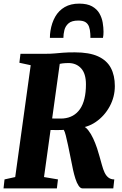

<svg xmlns="http://www.w3.org/2000/svg" viewBox="-22 -1040 676 1060"><path d="M-2.5 0 3 -49.5 62 -62.5 147.5 -680 85 -693.5 91 -743H228.5Q258.5 -743 279.8 -745Q301 -747 326 -749Q351 -751 391 -751Q471 -751 519.5 -728.8Q568 -706.5 590 -665Q612 -623.5 612 -565Q612 -505 583.5 -452.5Q555 -400 507.2 -367Q459.5 -334 400.5 -332.5L431 -345.5Q449.5 -341 465 -321.2Q480.5 -301.5 492.8 -274.8Q505 -248 513.8 -221.8Q522.5 -195.5 527 -178Q534.5 -152 540.8 -128.8Q547 -105.5 555.2 -87.8Q563.5 -70 576.5 -59.8Q589.5 -49.5 609 -49.5L603.5 0H433Q422 0 412 -14.8Q402 -29.5 394.5 -53Q387 -76.5 381.5 -101.5Q374.5 -135 367.5 -170.2Q360.5 -205.5 353.8 -237.2Q347 -269 341.2 -292Q335.5 -315 330 -323Q324 -322.5 313.5 -322.2Q303 -322 291 -322Q279 -322 267.8 -322.2Q256.5 -322.5 247.5 -322.5L254.5 -386.5Q261 -386 271.8 -385.8Q282.5 -385.5 294 -385.5Q305.5 -385.5 314.5 -385.5Q323.5 -385.5 327.5 -386Q357 -388.5 380.2 -401.5Q403.5 -414.5 419.8 -438Q436 -461.5 444.2 -495.8Q452.5 -530 452.5 -574.5Q452.5 -633.5 425.8 -662.8Q399 -692 355.5 -692Q347.5 -692 335.5 -691.2Q323.5 -690.5 310 -687.8Q296.5 -685 283.5 -678L312 -717.5L221 -62.5L298 -49.5L292 0ZM415 -1020Q459.5 -1020 486.2 -1005Q513 -990 526.8 -966Q540.5 -942 545 -915Q549.5 -888 549.5 -864.5Q549.5 -856 548.8 -847.2Q548 -838.5 546.5 -831H477Q477 -837 477 -842.5Q477 -848 476.5 -853.5Q475.5 -876 469.5 -892.5Q463.5 -909 449.8 -917.8Q436 -926.5 410 -926.5Q374 -926.5 356.5 -911.2Q339 -896 333.5 -873.8Q328 -851.5 328 -831H253.5Q253.5 -841.5 254.2 -851Q255 -860.5 256.5 -869.5Q263.5 -914 283 -948Q302.5 -982 335.5 -1001Q368.5 -1020 415 -1020Z"/></svg>

Font: Merriweather 24pt SemiCondensed Black
Style: Italic
Weight: 900
Width: 4
Italic angle: -7.8°
Designer: Eben Sorkin
Foundry: Eben Sorkin
Version: Version 2.101